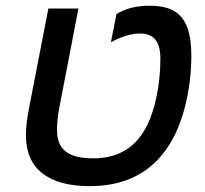

<svg xmlns="http://www.w3.org/2000/svg" viewBox="-20 -631 705 661"><path d="M288.6 9.8Q182.1 9.8 125.7 -34.4Q69.3 -78.6 69.3 -165Q69.3 -207 81.1 -264.6L146.5 -601.6H250L183.1 -254.4Q179.7 -234.9 178 -216.8Q176.3 -198.7 176.3 -181.6Q176.3 -132.8 206.3 -109.4Q236.3 -85.9 301.3 -85.9Q412.6 -85.9 469.2 -169.9Q484.4 -191.9 496.1 -221.2Q507.8 -250.5 515.9 -284.9Q523.9 -319.3 528.1 -356Q532.2 -392.6 532.2 -428.7Q532.2 -472.2 515.4 -493.9Q498.5 -515.6 461.9 -515.6Q439 -515.6 412.8 -507.6Q386.7 -499.5 361.8 -485.4L380.9 -582.5Q427.2 -611.3 493.7 -611.3Q553.2 -611.3 584.5 -589.8Q612.3 -571.3 625.5 -534.4Q638.7 -497.6 638.7 -438.5Q638.7 -374.5 627 -309.6Q598.1 -152.3 513.2 -71.3Q428.2 9.8 288.6 9.8Z"/></svg>

Font: Arimo Medium
Style: Italic
Weight: 500
Italic angle: -12°
Designer: Steve Matteson
Foundry: Monotype Imaging Inc.
Version: Version 1.33